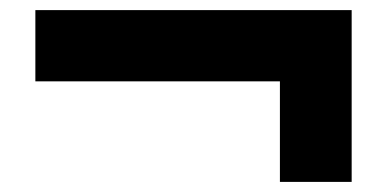

<svg xmlns="http://www.w3.org/2000/svg" viewBox="-20 -504 776 380"><path d="M534 -144V-343H50V-484H676V-144Z"/></svg>

Font: Archivo Expanded ExtraBold
Style: Regular
Weight: 800
Width: 7
Designer: Hector Gatti
Foundry: Omnibus-Type
Version: Version 2.001; ttfautohint (v1.8.3)